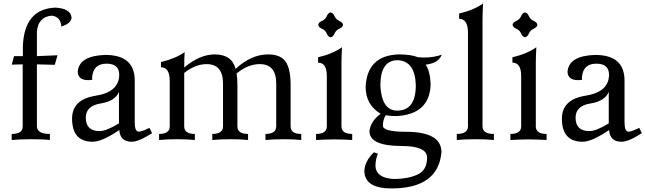

<svg xmlns="http://www.w3.org/2000/svg" viewBox="-20 -789 3637 1082"><path d="M261.2 0Q226.1 -4.4 158.2 -4.4Q90.8 -4.4 45.9 0V-34.2Q107.9 -34.2 107.9 -75.7V-426.3L46.4 -424.8L59.1 -472.7H108.9V-529.3Q117.2 -738.8 291.5 -746.1Q377.4 -741.7 383.3 -690.4Q382.3 -657.2 325.7 -639.6Q321.8 -695.8 271 -700.7Q195.3 -693.8 188 -611.3V-472.7L304.2 -477.5L288.6 -423.8L188 -426.3V-75.7Q189.9 -34.2 261.2 -34.2Z M541 -50.3Q580.1 -50.3 650.4 -93.8V-271.5Q629.9 -219.2 546.6 -205.8Q463.4 -192.4 463.4 -125.5Q463.9 -50.3 541 -50.3ZM722.7 9.8Q656.7 9.8 652.3 -56.2Q554.7 9.8 502.9 9.8Q386.2 9.8 386.2 -120.6Q386.2 -228.5 518.8 -249.5Q651.4 -270.5 651.9 -367.7Q651.9 -430.2 580.1 -430.2Q504.9 -430.2 499 -352.5Q499 -343.3 500 -339.4Q487.3 -337.4 477.5 -337.4Q419.4 -337.4 418 -384.8Q424.8 -474.6 573.2 -479.5Q739.3 -479.5 739.3 -335.4V-98.6Q739.3 -46.9 762.7 -46.9Q778.3 -47.4 822.3 -68.4L836.9 -38.6Q761.7 9.8 722.7 9.8Z M1677.7 0Q1637.2 -4.4 1578.1 -4.4Q1519 -4.4 1476.1 0V-34.2Q1536.1 -34.2 1536.6 -76.7V-317.9Q1536.6 -427.7 1443.8 -427.7Q1376.5 -427.7 1313.5 -375Q1317.9 -347.2 1317.9 -311.5V-76.7Q1317.9 -34.2 1377.9 -34.2V0Q1337.4 -4.4 1278.3 -4.4Q1219.2 -4.4 1176.3 0V-34.2Q1236.3 -34.2 1236.8 -76.7V-317.9Q1236.8 -427.7 1144 -427.7Q1081.5 -427.7 1018.1 -377.9V-76.7Q1018.1 -34.2 1078.1 -34.2V0Q1037.6 -4.4 978.5 -4.4Q919.4 -4.4 876.5 0V-34.2Q936.5 -34.2 936.5 -76.7V-334.5Q936 -409.7 887.2 -409.7V-439.5Q967.3 -458 1020.5 -495.1Q1018.1 -448.7 1018.1 -408.7Q1105.5 -482.4 1190.4 -482.4Q1286.6 -482.4 1307.6 -400.9Q1396 -482.4 1490.2 -482.4Q1561.5 -482.4 1589.6 -441.7Q1617.7 -400.9 1617.7 -311.5V-76.7Q1617.7 -34.2 1677.7 -34.2Z M1843.3 -579.1Q1829.6 -580.6 1821.5 -599.9Q1813.5 -619.1 1794.2 -627.2Q1774.9 -635.3 1773.4 -648.9Q1774.9 -662.6 1794.2 -670.9Q1813.5 -679.2 1821.5 -698.2Q1829.6 -717.3 1843.3 -718.8Q1856.9 -717.3 1865.2 -698.2Q1873.5 -679.2 1892.6 -670.9Q1911.6 -662.6 1913.1 -648.9Q1911.6 -635.3 1892.6 -627.2Q1873.5 -619.1 1865.2 -599.9Q1856.9 -580.6 1843.3 -579.1ZM1964.8 0Q1923.8 -2.9 1864.3 -3.4Q1804.7 -2.9 1761.2 0V-34.2Q1821.8 -34.2 1821.8 -77.1V-360.4Q1821.8 -436 1772.5 -436V-466.3Q1853.5 -484.9 1907.2 -522.5Q1904.3 -463.4 1904.3 -431.6V-77.1Q1904.3 -34.2 1964.8 -34.2Z M2217.3 -165.5Q2323.2 -165.5 2323.2 -308.6Q2319.3 -445.8 2220.7 -449.7Q2123.5 -449.7 2123.5 -306.2Q2130.9 -167 2217.3 -165.5ZM2186 272.9Q2037.1 272.9 2033.2 177.2Q2034.2 120.6 2086.9 69.3L2109.9 77.1Q2097.2 105 2095.7 144.5Q2098.1 214.8 2200.2 219.7Q2276.9 219.7 2331.8 195.3Q2386.7 170.9 2386.7 99.1Q2386.7 34.2 2244.1 33.7Q2062 33.7 2062 -49.8Q2067.4 -104.5 2125 -147.9Q2040.5 -198.2 2040.5 -300.3Q2049.3 -476.6 2226.6 -482.4Q2296.9 -482.4 2335.9 -466.3Q2353 -464.8 2368.7 -464.8Q2425.8 -464.8 2470.2 -481Q2455.6 -448.7 2427 -437Q2398.4 -425.3 2378.9 -425.3Q2405.3 -385.3 2406.7 -309.1Q2398.9 -145 2214.4 -134.8Q2180.7 -134.8 2153.3 -139.6Q2137.7 -113.3 2137.7 -81.1Q2137.7 -46.4 2267.1 -46.4Q2467.8 -46.4 2467.8 68.8Q2449.7 272.9 2186 272.9Z M2763.2 0Q2721.7 -4.4 2659.7 -4.4Q2597.2 -4.4 2554.2 0V-34.2Q2617.2 -34.2 2617.2 -77.1V-606.9Q2616.7 -682.6 2567.4 -682.6V-712.9Q2648.4 -731.4 2702.1 -769Q2699.2 -710 2699.2 -678.2V-77.1Q2699.2 -34.2 2763.2 -34.2Z M2938.5 -579.1Q2924.8 -580.6 2916.7 -599.9Q2908.7 -619.1 2889.4 -627.2Q2870.1 -635.3 2868.7 -648.9Q2870.1 -662.6 2889.4 -670.9Q2908.7 -679.2 2916.7 -698.2Q2924.8 -717.3 2938.5 -718.8Q2952.1 -717.3 2960.4 -698.2Q2968.8 -679.2 2987.8 -670.9Q3006.8 -662.6 3008.3 -648.9Q3006.8 -635.3 2987.8 -627.2Q2968.8 -619.1 2960.4 -599.9Q2952.1 -580.6 2938.5 -579.1ZM3060.1 0Q3019 -2.9 2959.5 -3.4Q2899.9 -2.9 2856.4 0V-34.2Q2917 -34.2 2917 -77.1V-360.4Q2917 -436 2867.7 -436V-466.3Q2948.7 -484.9 3002.4 -522.5Q2999.5 -463.4 2999.5 -431.6V-77.1Q2999.5 -34.2 3060.1 -34.2Z M3301.3 -50.3Q3340.3 -50.3 3410.6 -93.8V-271.5Q3390.1 -219.2 3306.9 -205.8Q3223.6 -192.4 3223.6 -125.5Q3224.1 -50.3 3301.3 -50.3ZM3482.9 9.8Q3417 9.8 3412.6 -56.2Q3314.9 9.8 3263.2 9.8Q3146.5 9.8 3146.5 -120.6Q3146.5 -228.5 3279.1 -249.5Q3411.6 -270.5 3412.1 -367.7Q3412.1 -430.2 3340.3 -430.2Q3265.1 -430.2 3259.3 -352.5Q3259.3 -343.3 3260.3 -339.4Q3247.6 -337.4 3237.8 -337.4Q3179.7 -337.4 3178.2 -384.8Q3185.1 -474.6 3333.5 -479.5Q3499.5 -479.5 3499.5 -335.4V-98.6Q3499.5 -46.9 3522.9 -46.9Q3538.6 -47.4 3582.5 -68.4L3597.2 -38.6Q3522 9.8 3482.9 9.8Z"/></svg>

Font: Almanac
Style: Regular
Weight: 400
Designer: Eden's Almanac
Version: Version 3.501;March 28, 2021;FontCreator 13.0.0.2683 64-bit